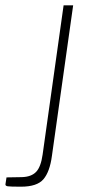

<svg xmlns="http://www.w3.org/2000/svg" viewBox="-109 -537 349 723"><path d="M-30 166Q-71 166 -80 164.5Q-89 163 -88.5 157L-84.5 131L-26.5 130Q9 129 27 110.2Q45 91.5 51.5 45L130.5 -517H166.5L86.5 50Q78.5 110 54.5 138Q30.5 166 -30 166Z"/></svg>

Font: Public Sans Thin
Style: Italic
Weight: 100
Italic angle: -8°
Designer: The Public Sans project authors (U.S. Web Design System). Libre Franklin designed by Pablo Impallari and Rodrigo Fuenzal
Version: Version 2.000